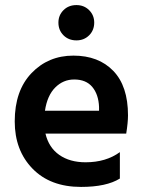

<svg xmlns="http://www.w3.org/2000/svg" viewBox="-20 -731 569 756"><path d="M452 -28Q399 5 299 5Q178 5 108 -67Q38 -139 38 -253Q38 -374 104 -443Q170 -512 269 -512Q368 -512 426 -452Q484 -392 484 -277Q484 -249 477 -205H159Q172 -150 213.5 -121Q255 -92 317 -92Q397 -92 452 -132ZM272 -418Q229 -418 197.5 -386.5Q166 -355 157 -295H370V-310Q368 -359 343.5 -388.5Q319 -418 272 -418ZM351 -642Q351 -612 331 -592Q311 -572 281 -572Q250 -572 230 -592Q210 -612 210 -642Q210 -671 230 -691Q250 -711 281 -711Q311 -711 331 -691Q351 -671 351 -642Z"/></svg>

Font: Hind Siliguri SemiBold
Style: Regular
Weight: 600
Designer: Jyotish Sonowal
Foundry: Indian Type Foundry
Version: Version 1.001;PS 1.0;hotconv 1.0.86;makeotf.lib2.5.63406; tt